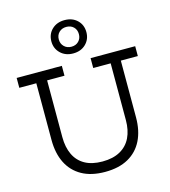

<svg xmlns="http://www.w3.org/2000/svg" viewBox="-146 -1160 1141 1287"><g transform="rotate(-15 424.0 -517.0)"><path d="M525.5 -752H835V-683.5H717V-290Q717 -197.5 683.5 -130.2Q650 -63 584.8 -26.5Q519.5 10 423.5 10Q328 10 262.8 -26.5Q197.5 -63 164 -130.2Q130.5 -197.5 130.5 -290V-683.5H12.5V-752H326V-683.5H205.5V-290Q205.5 -219.5 229.8 -168.2Q254 -117 302.5 -89.5Q351 -62 424.5 -62Q498 -62 547.5 -89.8Q597 -117.5 621.8 -168.5Q646.5 -219.5 646.5 -290V-683.5H525.5ZM422 -812.5Q368.5 -812.5 334.5 -845.5Q300.5 -878.5 300.5 -928Q300.5 -978.5 334.5 -1011Q368.5 -1043.5 422 -1043.5Q476 -1043.5 509.8 -1011Q543.5 -978.5 543.5 -928Q543.5 -878.5 509.8 -845.5Q476 -812.5 422 -812.5ZM422 -859Q453 -859 472.2 -878.5Q491.5 -898 491.5 -928Q491.5 -958.5 472.2 -977.5Q453 -996.5 422 -996.5Q391.5 -996.5 371.8 -977.5Q352 -958.5 352 -928Q352 -898 371.8 -878.5Q391.5 -859 422 -859Z"/></g></svg>

Font: Hepta Slab
Style: Regular
Weight: 400
Designer: Michael LaGattuta
Foundry: Michael LaGattuta
Version: Version 1.100